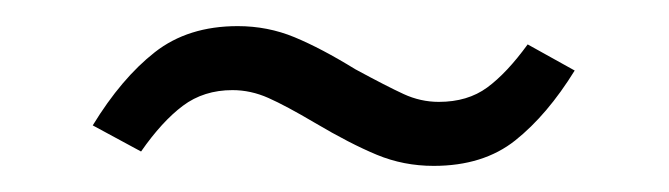

<svg xmlns="http://www.w3.org/2000/svg" viewBox="-20 -391 512 147"><path d="M221 -297Q199 -310 185.5 -316Q172 -322 158 -322Q136 -322 120 -310Q104 -298 88 -275L51 -295Q73 -331 98.5 -351Q124 -371 162 -371Q185 -371 205.5 -362.5Q226 -354 252 -338Q276 -325 289 -319Q302 -313 316 -313Q338 -313 353 -324Q368 -335 384 -357L420 -337Q399 -303 374.5 -283.5Q350 -264 312 -264Q289 -264 268.5 -272.5Q248 -281 221 -297Z"/></svg>

Font: Fira Sans Light
Style: Regular
Weight: 300
Designer: bBox Type GmbH & Carrois Corporate GbR & Edenspiekermann AG
Foundry: bBox Type GmbH & Carrois Corporate GbR & Edenspiekermann AG
Version: Version 4.301